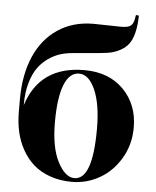

<svg xmlns="http://www.w3.org/2000/svg" viewBox="-55 -825 719 885"><g transform="rotate(5 304.5 -382.0)"><path d="M311 14.2Q254.9 14.2 209 -2.2Q163.1 -18.6 131.8 -46.6Q100.6 -74.7 79.3 -113.3Q58.1 -151.9 48.6 -195.3Q39.1 -238.8 39.1 -287.1V-345.2Q39.1 -457 75.4 -541.5Q111.8 -626 181.9 -673.1Q252 -720.2 347.2 -720.2Q368.7 -720.2 410.6 -719Q452.6 -717.8 473.1 -717.8Q498.5 -717.8 511 -723.1Q523.4 -728.5 528.8 -740.2Q534.7 -752 538.1 -777.8L551.8 -775.9Q550.3 -697.3 526.9 -655.3Q503.4 -613.3 440.9 -596.2Q434.1 -594.2 421.9 -592.5Q409.7 -590.8 390.9 -588.9Q372.1 -586.9 354.7 -585.4Q337.4 -584 308.6 -581.5Q279.8 -579.1 259.8 -577.1Q231.9 -574.7 205.8 -566.7Q179.7 -558.6 152.3 -540Q125 -521.5 105 -494.1Q85 -466.8 72 -422.9Q59.1 -378.9 59.1 -323.2V-318.8Q118.2 -503.9 324.2 -503.9Q437.5 -503.9 505.4 -435.1Q573.2 -366.2 573.2 -259.8Q573.2 -181.2 535.6 -117.4Q498 -53.7 438.5 -19.8Q378.9 14.2 311 14.2ZM320.8 -3.9Q404.8 -3.9 404.8 -238.8Q404.8 -352.5 375.5 -419.2Q346.2 -485.8 300.8 -485.8Q256.3 -485.8 232.7 -426.3Q209 -366.7 209 -252.9Q209 -136.2 243.4 -70.1Q277.8 -3.9 320.8 -3.9Z"/></g></svg>

Font: Display Regular
Style: Bold
Weight: 700
Designer: Latin by Veronika Burian and Jose Scaglione. Greek by Irene Vlachou. Cyrillic by Vera Evstafieva.
Foundry: TypeTogether
Version: Version 3.002